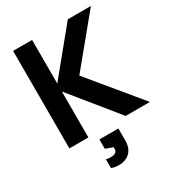

<svg xmlns="http://www.w3.org/2000/svg" viewBox="-217 -810 1063 1173"><g transform="rotate(-30 314.5 -224.0)"><path d="M253 173Q299 173 299 141V129L247 110V44H381V129Q381 182 351.5 211Q322 240 272 240Q244 240 221 231V169Q235 173 253 173ZM61 0V-688H195V-380L447 -688H610L336 -355L629 0H458L195 -324V0Z"/></g></svg>

Font: Techna Sans
Style: Regular
Weight: 400
Designer: Carl Enlund
Version: Version 1.003